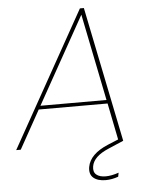

<svg xmlns="http://www.w3.org/2000/svg" viewBox="-77 -730 736 967"><g transform="rotate(-5 291.5 -246.5)"><path d="M363.8 -683.1H383.8L522.9 0L445.8 33.2Q369.1 65.4 360.8 115.2Q356 143.1 372.3 157Q388.7 170.9 419.9 170.9Q448.7 170.9 485.8 158.2L481.9 178.2Q449.2 189.9 418 189.9Q377.9 189.9 356.2 171.4Q334.5 152.8 340.8 116.2Q352.5 51.8 444.8 13.2L498 -8.8L460.9 -193.8H112.8L4.9 0H-18.1ZM457 -211.9 368.2 -650.9 123 -211.9Z"/></g></svg>

Font: SVN-Poppins Thin
Style: Italic
Weight: 100
Italic angle: -10°
Designer: Ninad Kale (Devanagari), Jonny Pinhorn (Latin)
Foundry: Indian Type Foundry
Version: Version 3.002 2017